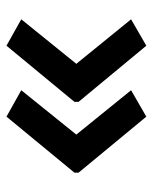

<svg xmlns="http://www.w3.org/2000/svg" viewBox="41 -566 474 596"><g transform="rotate(-90 278.0 -268.0)"><path d="M40 -273.9 213.9 -484.9 295.9 -439 158.2 -268.1 295.9 -98.1 213.9 -50.8 40 -261.2ZM259.8 -273.9 434.1 -484.9 516.1 -439 377.9 -268.1 516.1 -98.1 434.1 -50.8 259.8 -261.2Z"/></g></svg>

Font: Open Sans Semibold
Style: Regular
Weight: 600
Foundry: Ascender Corporation
Version: Version 1.10